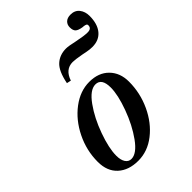

<svg xmlns="http://www.w3.org/2000/svg" viewBox="-221 -858 969 969"><g transform="rotate(-45 263.5 -373.0)"><path d="M35 -132Q35 -213 71 -286Q107 -359 166 -403.5Q225 -448 290 -448Q356 -448 394.5 -409Q433 -370 433 -307Q433 -226 399 -153Q365 -80 308 -35.5Q251 9 184 9Q116 9 75.5 -28Q35 -65 35 -132ZM347 -351Q347 -417 303 -417Q264 -417 222 -358.5Q180 -300 151.5 -220.5Q123 -141 123 -88Q123 -57 134.5 -39.5Q146 -22 166 -22Q204 -22 246.5 -81Q289 -140 318 -219.5Q347 -299 347 -351ZM206 -523Q220 -595 250.5 -622.5Q281 -650 326 -650Q344 -650 388 -640Q436 -630 461 -630Q489 -630 489 -653Q489 -660 483.5 -662.5Q478 -665 470.5 -666Q463 -667 460 -667Q435 -671 425 -680.5Q415 -690 415 -712Q415 -731 427.5 -743Q440 -755 463 -755Q494 -755 510.5 -734Q527 -713 527 -682Q527 -625 500.5 -593Q474 -561 426 -561Q408 -561 388 -565Q368 -569 363 -570Q319 -578 302 -578Q249 -578 229 -518Z"/></g></svg>

Font: Ibarra Real Nova SemiBold
Style: Italic
Weight: 600
Italic angle: -22°
Designer: Jose Maria Ribagorda & Octavio Pardo
Foundry: Octavio Pardo
Version: Version 1.014